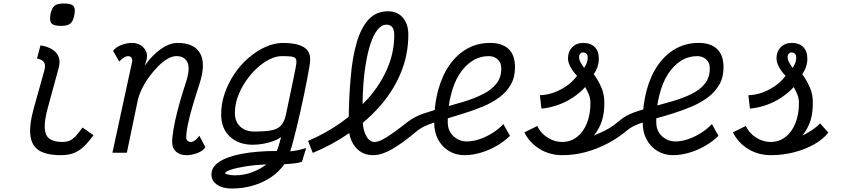

<svg xmlns="http://www.w3.org/2000/svg" viewBox="-20 -879 4840 1105"><path d="M331 14Q250 14 206.5 -12Q163 -38 155 -98.5Q147 -159 176 -262L236 -476Q243 -503 234 -519.5Q225 -536 193 -542L213 -618Q275 -608 303.5 -575Q332 -542 318 -489L256 -262Q235 -185 237.5 -141.5Q240 -98 265.5 -80Q291 -62 338 -62Q362 -62 379.5 -69Q397 -76 414.5 -94.5Q432 -113 455 -145L518 -101Q487 -58 459 -32.5Q431 -7 400.5 3.5Q370 14 331 14ZM332 -730Q289 -730 276 -745Q263 -760 271 -800Q279 -834 295 -846.5Q311 -859 347 -859Q390 -859 403 -844Q416 -829 407 -789Q400 -755 383.5 -742.5Q367 -730 332 -730Z M1127 -98 1162 -32Q1149 -11 1117 1.5Q1085 14 1053 14Q1016 14 994 -5.5Q972 -25 971 -56Q970 -85 978.5 -135.5Q987 -186 1004.5 -253Q1022 -320 1048 -399Q1076 -481 1059.5 -518.5Q1043 -556 995 -556Q971 -556 943.5 -540Q916 -524 889 -496.5Q862 -469 837.5 -435.5Q813 -402 795.5 -365Q778 -328 771 -293L710 0H627L739 -517Q739 -521 740.5 -526Q742 -531 741 -535Q740 -545 733.5 -550.5Q727 -556 716 -556Q707 -556 695.5 -549.5Q684 -543 666 -525L631 -586Q645 -607 677 -619.5Q709 -632 740 -632Q769 -632 790 -618.5Q811 -605 821 -582Q831 -559 822 -530L813 -501Q856 -562 906 -597Q956 -632 1002 -632Q1099 -632 1132.5 -570.5Q1166 -509 1126 -390Q1104 -322 1086.5 -262.5Q1069 -203 1060 -156.5Q1051 -110 1052 -83Q1053 -74 1060 -68Q1067 -62 1078 -62Q1090 -62 1103.5 -72Q1117 -82 1127 -98Z M1315 206Q1261 206 1228.5 183.5Q1196 161 1197 124Q1197 82 1242.5 52Q1288 22 1373 6Q1458 -10 1573 -10Q1581 -26 1586.5 -49Q1592 -72 1598 -91Q1581 -77 1553.5 -67Q1526 -57 1495 -51.5Q1464 -46 1435 -46Q1353 -46 1303 -93Q1253 -140 1253 -218Q1252 -279 1272.5 -339.5Q1293 -400 1328.5 -453Q1364 -506 1410.5 -546Q1457 -586 1508 -609Q1559 -632 1609 -632Q1685 -632 1726 -609Q1767 -586 1765 -533Q1765 -524 1760.5 -495Q1756 -466 1748 -425Q1740 -384 1730 -335.5Q1720 -287 1709 -238Q1698 -189 1687 -144Q1676 -99 1666.5 -63.5Q1657 -28 1650 -8Q1673 -10 1692 -14Q1711 -18 1742 -27L1718 52Q1696 59 1668.5 62Q1641 65 1616 66Q1587 109 1540.5 140.5Q1494 172 1436 189Q1378 206 1315 206ZM1334 130Q1383 130 1430.5 112.5Q1478 95 1513 67Q1447 70 1394 78.5Q1341 87 1309 97.5Q1277 108 1276 118Q1276 122 1293.5 126Q1311 130 1334 130ZM1442 -122Q1503 -122 1540 -128.5Q1577 -135 1597 -156.5Q1617 -178 1626 -221Q1655 -361 1670.5 -434Q1686 -507 1686 -522Q1686 -539 1678.5 -545.5Q1671 -552 1653.5 -554Q1636 -556 1602 -556Q1568 -556 1530 -537Q1492 -518 1456.5 -484.5Q1421 -451 1392.5 -408.5Q1364 -366 1347.5 -319Q1331 -272 1332 -225Q1333 -177 1363.5 -149.5Q1394 -122 1442 -122Z M2327 -178Q2363 -206 2416 -225Q2448 -236 2482 -246Q2487 -307 2502 -361Q2525 -445 2567.5 -505.5Q2610 -566 2669 -599Q2728 -632 2801 -632Q2870 -632 2907 -597Q2944 -562 2944 -492Q2944 -434 2919.5 -391.5Q2895 -349 2853.5 -318.5Q2812 -288 2759.5 -266Q2707 -244 2651 -227Q2602 -212 2557 -198Q2557 -187 2557 -175Q2557 -126 2589.5 -95.5Q2622 -65 2667 -65Q2702 -65 2740 -78Q2778 -91 2814 -113.5Q2850 -136 2877 -165L2915 -97Q2881 -64 2836.5 -38.5Q2792 -13 2744.5 0.5Q2697 14 2654 14Q2603 14 2563.5 -10Q2524 -34 2501.5 -76Q2479 -118 2479 -173Q2479 -173 2479 -174Q2462 -168 2446 -162Q2402 -145 2376 -122Q2295 -54 2235.5 -20Q2176 14 2128 14Q2064 14 2026 -32Q1998 -65 1990 -113Q1892 -45 1780 1L1753 -68Q1852 -110 1942 -173Q1965 -190 1987 -207Q1989 -329 1998 -429Q2008 -552 2034 -638Q2060 -724 2103.5 -769Q2147 -814 2212 -814Q2267 -814 2298.5 -777.5Q2330 -741 2330 -680Q2330 -565 2287.5 -461.5Q2245 -358 2169 -271Q2123 -218 2068 -172Q2071 -127 2087 -98Q2106 -62 2135 -62Q2154 -62 2179 -74.5Q2204 -87 2240 -112.5Q2276 -138 2327 -178ZM2563 -269Q2606 -281 2650 -294Q2709 -312 2758 -336.5Q2807 -361 2836 -396.5Q2865 -432 2865 -485Q2865 -519 2844 -537.5Q2823 -556 2793 -556Q2742 -556 2699 -529Q2656 -502 2624 -452Q2592 -402 2575 -332Q2567 -302 2563 -269ZM2067 -279Q2084 -296 2101 -315Q2170 -394 2209.5 -486Q2249 -578 2249 -677Q2249 -707 2238 -722Q2227 -737 2204 -737Q2176 -737 2152.5 -707.5Q2129 -678 2112 -626Q2095 -574 2084 -505Q2073 -436 2069 -356Q2067 -318 2067 -279Z M3551 -189Q3580 -214 3629 -232Q3654 -241 3682 -249Q3688 -308 3702 -361Q3725 -445 3767.5 -505.5Q3810 -566 3869 -599Q3928 -632 4001 -632Q4070 -632 4107 -597Q4144 -562 4144 -492Q4144 -434 4119.5 -391.5Q4095 -349 4054 -318.5Q4013 -288 3961.5 -266Q3910 -244 3855 -227Q3805 -211 3757 -198Q3757 -187 3757 -175Q3757 -126 3789.5 -95.5Q3822 -65 3867 -65Q3902 -65 3940 -78Q3978 -91 4014 -113.5Q4050 -136 4077 -165L4115 -97Q4081 -64 4036.5 -38.5Q3992 -13 3944.5 0.5Q3897 14 3854 14Q3803 14 3763.5 -10Q3724 -34 3701.5 -76Q3679 -118 3679 -173Q3679 -173 3679 -174Q3667 -170 3656 -166Q3615 -150 3592 -131Q3540 -87 3479 -54.5Q3418 -22 3351.5 -4Q3285 14 3217 14Q3144 14 3086 -21.5Q3028 -57 2998 -117L3072 -154Q3091 -113 3131 -87.5Q3171 -62 3214 -62Q3264 -62 3301 -91Q3338 -120 3358 -170.5Q3378 -221 3378 -285Q3378 -313 3369 -335Q3360 -357 3348 -378Q3317 -344 3276 -317Q3235 -290 3188.5 -274Q3142 -258 3096 -254L3087 -331Q3149 -333 3207.5 -364Q3266 -395 3301 -443Q3277 -467 3262.5 -495Q3248 -523 3249 -544Q3249 -582 3273 -607Q3297 -632 3338 -632Q3379 -632 3402.5 -608.5Q3426 -585 3426 -547Q3428 -528 3421 -502Q3414 -476 3397 -452Q3423 -417 3441 -375.5Q3459 -334 3458 -285Q3458 -229 3444.5 -185Q3431 -141 3398 -99Q3415 -107 3436 -115.5Q3457 -124 3485 -140.5Q3513 -157 3551 -189ZM3763 -272Q3808 -284 3852 -297Q3910 -314 3958.5 -337.5Q4007 -361 4036 -396.5Q4065 -432 4065 -485Q4065 -519 4044 -537.5Q4023 -556 3993 -556Q3942 -556 3899 -529Q3856 -502 3824 -452Q3792 -402 3775 -332Q3767 -303 3763 -272ZM3342 -488Q3353 -505 3357.5 -518Q3362 -531 3362 -542Q3364 -558 3357.5 -567Q3351 -576 3337 -577Q3327 -578 3320 -570.5Q3313 -563 3313 -551Q3313 -536 3320.5 -521.5Q3328 -507 3342 -488Z M4417 14Q4344 14 4286 -21.5Q4228 -57 4198 -117L4272 -154Q4291 -113 4331 -87.5Q4371 -62 4414 -62Q4464 -62 4501 -91Q4538 -120 4558 -170.5Q4578 -221 4578 -285Q4578 -313 4569 -335Q4560 -357 4548 -378Q4517 -344 4476 -317Q4435 -290 4388.5 -274Q4342 -258 4296 -254L4287 -331Q4349 -333 4407.5 -364Q4466 -395 4501 -443Q4477 -467 4462.5 -495Q4448 -523 4449 -544Q4449 -582 4473 -607Q4497 -632 4538 -632Q4579 -632 4602.5 -608.5Q4626 -585 4626 -547Q4628 -528 4621 -502Q4614 -476 4597 -452Q4623 -417 4641 -375.5Q4659 -334 4658 -285Q4658 -229 4644.5 -185Q4631 -141 4598 -99Q4615 -107 4633.5 -118Q4652 -129 4669.5 -142Q4687 -155 4700 -169L4747 -116Q4718 -78 4666 -48.5Q4614 -19 4549.5 -2.5Q4485 14 4417 14ZM4542 -488Q4553 -505 4557.5 -518Q4562 -531 4562 -542Q4564 -558 4557.5 -567Q4551 -576 4537 -577Q4527 -578 4520 -570.5Q4513 -563 4513 -551Q4513 -536 4520.5 -521.5Q4528 -507 4542 -488Z"/></svg>

Font: Victor Mono Thin Medium
Style: Italic
Weight: 500
Italic angle: -12°
Monospace: yes
Version: Version 1.561;gftools[0.9.30]